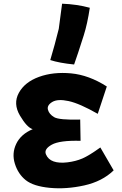

<svg xmlns="http://www.w3.org/2000/svg" viewBox="-20 -963 662 1039"><path d="M558 -495 509 -347Q411 -403 351.5 -416Q292 -429 262.5 -411Q233 -393 239.5 -369Q246 -345 273 -329Q300 -313 414 -316L416 -201Q303 -204 260 -180Q217 -156 228.5 -128Q240 -100 270 -89.5Q300 -79 345 -84.5Q390 -90 426 -105.5Q462 -121 523 -165L595 -41Q533 19 435.5 40.5Q338 62 249.5 53.5Q161 45 119.5 12Q78 -21 60.5 -77Q43 -133 68 -185Q93 -237 157 -264Q126 -273 88 -337.5Q50 -402 82 -460.5Q114 -519 191 -547Q268 -575 364.5 -566Q461 -557 558 -495ZM316 -943Q396 -940 466 -921Q453 -834 433 -771Q399 -664 381 -614Q301 -622 252 -638Q276 -718 298 -807Q307 -869 316 -943Z"/></svg>

Font: KN Bobohei
Style: Bold
Weight: 700
Designer: Kingnam Type Foundry
Version: Version 1.710;March 18, 2023